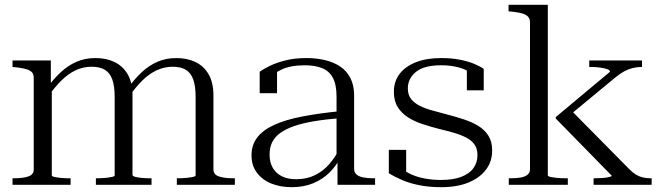

<svg xmlns="http://www.w3.org/2000/svg" viewBox="-20 -767 2739 797"><path d="M32 0V-27H40Q75 -27 97.5 -34.5Q120 -42 120 -64V-443Q120 -458 113.5 -466Q107 -474 92 -479Q77 -484 52 -487L32 -489V-516H191V-410L195 -403V-39Q195 -35 206 -32.5Q217 -30 233.5 -28.5Q250 -27 264 -27H273V0ZM609 0H378V-27H386Q401 -27 417 -28.5Q433 -30 444.5 -32.5Q456 -35 456 -39V-365Q456 -410 446 -437.5Q436 -465 415 -477.5Q394 -490 360 -490Q325 -490 293.5 -475Q262 -460 234 -432Q206 -404 178 -364L173 -399Q201 -438 231.5 -466.5Q262 -495 297.5 -510.5Q333 -526 376 -526Q421 -526 454.5 -510Q488 -494 508 -462Q528 -430 530 -380V-41Q530 -36 541 -33Q552 -30 568.5 -28.5Q585 -27 600 -27H609ZM955 0H714V-27H722Q737 -27 753 -28.5Q769 -30 780.5 -32.5Q792 -35 792 -39V-365Q792 -410 782 -437.5Q772 -465 751 -477.5Q730 -490 697 -490Q662 -490 630 -475Q598 -460 570 -432Q542 -404 514 -364L509 -398Q537 -438 567.5 -466.5Q598 -495 633.5 -510.5Q669 -526 712 -526Q757 -526 791.5 -509.5Q826 -493 846 -458.5Q866 -424 866 -370V-64Q866 -42 889 -34.5Q912 -27 946 -27H955Z M1397 -306V-277Q1334 -272 1285.5 -264Q1237 -256 1202 -244Q1167 -232 1144 -215.5Q1121 -199 1110 -177Q1099 -155 1099 -125Q1099 -93 1112.5 -70Q1126 -47 1150.5 -35Q1175 -23 1209 -23Q1253 -23 1287.5 -40Q1322 -57 1347 -86Q1372 -115 1389 -149L1396 -119Q1378 -81 1349 -52Q1320 -23 1280.5 -6.5Q1241 10 1191 10Q1144 10 1106.5 -5Q1069 -20 1046.5 -50Q1024 -80 1024 -122Q1024 -165 1047.5 -196Q1071 -227 1118 -248.5Q1165 -270 1235 -283.5Q1305 -297 1397 -306ZM1381 0V-105H1377V-366Q1377 -415 1362 -443.5Q1347 -472 1317.5 -484Q1288 -496 1245 -496Q1185 -496 1147 -477.5Q1109 -459 1086 -430Q1087 -442 1090.5 -451.5Q1094 -461 1100 -468Q1106 -475 1114 -478.5Q1122 -482 1130 -482V-380H1058V-469Q1074 -481 1101 -494Q1128 -507 1166 -516.5Q1204 -526 1252 -526Q1293 -526 1329 -517.5Q1365 -509 1392 -491Q1419 -473 1434.5 -443Q1450 -413 1450 -370V-66Q1450 -51 1460 -42.5Q1470 -34 1488 -30.5Q1506 -27 1529 -27H1537V0Z M1962 -123Q1962 -149 1950 -166.5Q1938 -184 1916 -195.5Q1894 -207 1865 -215.5Q1836 -224 1802 -232Q1767 -241 1733.5 -252Q1700 -263 1673.5 -280Q1647 -297 1631 -322.5Q1615 -348 1615 -386Q1615 -429 1638.5 -460Q1662 -491 1706 -508.5Q1750 -526 1811 -526Q1855 -526 1890 -519Q1925 -512 1949.5 -501.5Q1974 -491 1988 -481V-392H1918V-488Q1925 -487 1930.5 -483Q1936 -479 1940 -473Q1944 -467 1946 -461.5Q1948 -456 1946 -453Q1934 -467 1913.5 -476.5Q1893 -486 1867 -491Q1841 -496 1811 -496Q1740 -496 1706.5 -468.5Q1673 -441 1673 -400Q1673 -373 1686.5 -356Q1700 -339 1723 -327.5Q1746 -316 1776 -308Q1806 -300 1839 -291Q1874 -282 1907 -271Q1940 -260 1966 -244Q1992 -228 2007.5 -203.5Q2023 -179 2023 -142Q2023 -97 1997.5 -63Q1972 -29 1925 -9.5Q1878 10 1811 10Q1762 10 1721.5 2Q1681 -6 1649.5 -19.5Q1618 -33 1594 -48V-145H1666V-32Q1659 -37 1654 -41.5Q1649 -46 1646.5 -50.5Q1644 -55 1643.5 -60Q1643 -65 1645 -70Q1664 -53 1689.5 -42Q1715 -31 1746 -25.5Q1777 -20 1811 -20Q1861 -20 1895 -33Q1929 -46 1945.5 -69.5Q1962 -93 1962 -123Z M2685 0H2444V-27H2449Q2462 -27 2479 -28Q2496 -29 2508 -32Q2520 -35 2520 -37L2287 -275V-281L2512 -469Q2512 -476 2500.5 -480Q2489 -484 2471.5 -486.5Q2454 -489 2435 -489H2426V-516H2645V-489H2642Q2624 -489 2606 -484.5Q2588 -480 2570.5 -470.5Q2553 -461 2535 -446L2339 -284L2346 -314L2595 -62Q2608 -49 2621 -41.5Q2634 -34 2648.5 -30.5Q2663 -27 2680 -27H2685ZM2254 -747V-39Q2254 -35 2265.5 -32.5Q2277 -30 2294 -28.5Q2311 -27 2327 -27H2337V0H2092V-27H2100Q2123 -27 2141 -30Q2159 -33 2169.5 -41.5Q2180 -50 2180 -64V-674Q2180 -688 2173 -696.5Q2166 -705 2151.5 -710Q2137 -715 2111 -718L2091 -720V-747Z"/></svg>

Font: Roboto Serif 120pt Expanded Light
Style: Regular
Weight: 300
Width: 7
Designer: Greg Gazdowicz
Foundry: Commercial Type
Version: Version 1.008